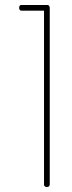

<svg xmlns="http://www.w3.org/2000/svg" viewBox="-20 -752 291 772"><path d="M67 -732H168H169H172Q174 -732 176 -730L177 -729Q179 -727 179 -725L180 -722V-721V-11Q180 0 168 0Q163 0 160 -3Q157 -6 157 -8V-11V-709H67Q57 -709 57 -721Q57 -726 59.5 -729Q62 -732 64 -732Z"/></svg>

Font: Sticks
Style: Regular
Weight: 400
Version: Version 1.1